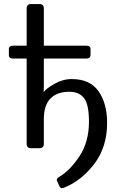

<svg xmlns="http://www.w3.org/2000/svg" viewBox="-20 -741 604 960"><path d="M46.4 -448.2Q24.4 -448.2 24.4 -465.3V-495.6Q24.4 -512.7 46.4 -512.7H113.3V-698.7Q113.3 -720.7 135.3 -720.7H177.2Q199.2 -720.7 199.2 -698.7V-512.7H410.6Q432.6 -512.7 432.6 -495.6V-465.3Q432.6 -448.2 410.6 -448.2H199.2V-311.5Q199.2 -296.9 198.2 -282.2H200.2Q210.4 -297.9 252.2 -321.8Q293.9 -345.7 338.9 -345.7Q429.7 -345.7 472.7 -284.7Q515.6 -223.6 515.6 -127Q515.6 -6.3 452.1 77.6Q388.7 161.6 300.8 197.3Q284.2 204.1 278.3 191.9L265.1 163.6Q259.8 152.3 276.9 142.6Q330.1 111.8 377.4 40Q424.8 -31.7 424.8 -132.8Q424.8 -218.3 400.4 -250.2Q376 -282.2 326.7 -282.2Q265.6 -282.2 232.4 -248.5Q199.2 -214.8 199.2 -144.5V-22Q199.2 0 177.2 0H135.3Q113.3 0 113.3 -22V-448.2Z"/></svg>

Font: Istok
Style: Regular
Weight: 500
Designer: Andrey V. Panov
Foundry: Andrey V. Panov
Version: Version 1.0.3